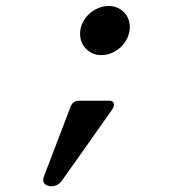

<svg xmlns="http://www.w3.org/2000/svg" viewBox="-20 -482 640 645"><path d="M320.3 -296.9Q304.7 -296.9 291.7 -302.5Q278.8 -308.1 269.3 -317.6Q259.8 -327.1 254.4 -340.3Q249 -353.5 249 -368.2Q249 -387.7 257.1 -404.8Q265.1 -421.9 278.8 -434.6Q292.5 -447.3 309.6 -454.6Q326.7 -461.9 345.2 -461.9Q360.8 -461.9 373.8 -456.3Q386.7 -450.7 396.2 -441.2Q405.8 -431.6 410.9 -418.9Q416 -406.2 416 -391.6Q416 -372.1 408 -354.7Q399.9 -337.4 386.7 -324.7Q373.5 -312 356.2 -304.4Q338.9 -296.9 320.3 -296.9ZM189 123.5Q174.8 143.6 152.3 143.6Q138.2 143.6 129.9 135.3Q121.6 127 127.4 111.3L217.3 -124Q224.6 -143.6 246.1 -143.6H347.7Q359.9 -143.6 362.3 -134.5Q364.7 -125.5 356 -112.8Z"/></svg>

Font: Courier Prime
Style: Italic
Weight: 400
Monospace: yes
Designer: Alan Dague-Greene
Foundry: Quote-Unquote Apps
Version: Version 1.202